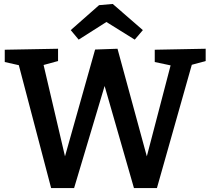

<svg xmlns="http://www.w3.org/2000/svg" viewBox="-20 -948 1062 969"><path d="M761 -697 1018 -702V-640L948 -621L772 1H656L508 -514L354 1H238L75 -619L4 -635V-697L273 -702V-640L200 -620L308 -159L460 -698L573 -702L721 -159L841 -618L761 -635ZM549 -928 701 -796 660 -748 517 -837 377 -748 337 -796 480 -922Z"/></svg>

Font: Bitter Pro SemiBold
Style: Regular
Weight: 600
Designer: Sol Matas, and Bitter project Authors
Foundry: Sol Matas
Version: Version 1.010